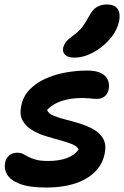

<svg xmlns="http://www.w3.org/2000/svg" viewBox="-20 -830 556 860"><path d="M188 10Q111 10 68.5 -6.5Q26 -23 11.5 -49Q-3 -75 3 -101Q6 -121 20.5 -133.5Q35 -146 58 -146Q72 -146 83 -140.5Q94 -135 107.5 -127.5Q121 -120 141.5 -114.5Q162 -109 196 -109Q244 -109 278.5 -121.5Q313 -134 332 -160Q326 -175 302.5 -184.5Q279 -194 247 -202.5Q215 -211 181.5 -221.5Q148 -232 121 -249Q94 -266 80.5 -291.5Q67 -317 75 -355Q83 -398 112.5 -428.5Q142 -459 184.5 -478Q227 -497 275.5 -505.5Q324 -514 370 -514Q410 -514 432.5 -502.5Q455 -491 463 -472Q471 -453 467 -431Q463 -410 449 -398.5Q435 -387 415 -387Q403 -387 394.5 -388Q386 -389 376 -390Q366 -391 349 -391Q297 -391 257 -378Q217 -365 191 -338Q196 -322 218 -312.5Q240 -303 272 -295Q304 -287 338 -276.5Q372 -266 400 -250Q428 -234 442.5 -208Q457 -182 449 -142Q441 -102 417.5 -73.5Q394 -45 359.5 -26.5Q325 -8 281.5 1Q238 10 188 10ZM313 -572Q284 -572 271.5 -584.5Q259 -597 263 -616Q267 -632 277 -644Q287 -656 308 -671Q335 -691 349 -709.5Q363 -728 378 -756Q395 -788 414.5 -799Q434 -810 458 -810Q492 -810 506 -791Q520 -772 514 -738Q505 -693 472.5 -655.5Q440 -618 397.5 -595Q355 -572 313 -572Z"/></svg>

Font: Shantell Sans SemiBold
Style: Italic
Weight: 600
Italic angle: -11°
Designer: Stephen Nixon, Anya Danilova, Shantell Martin
Foundry: Arrow Type
Version: Version 1.011;[c5ecc13dd]